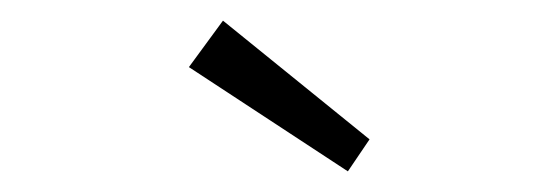

<svg xmlns="http://www.w3.org/2000/svg" viewBox="-20 -764 540 186"><path d="M317 -598 163 -699 196 -744 338 -629Z"/></svg>

Font: Mach ExtraLight
Style: Regular
Weight: 250
Version: Version 1.002